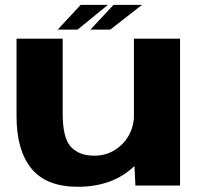

<svg xmlns="http://www.w3.org/2000/svg" viewBox="-20 -746 815 772"><path d="M524.5 0 520.5 -78.5Q434 5 293 5Q166 5 106.2 -68.5Q46.5 -142 46.5 -278V-590.5H232V-289Q232 -192.5 264.5 -156.2Q297 -120 359.5 -120Q426 -120 473 -168Q513 -209.5 518.5 -270.5V-590.5H704V0ZM343.5 -627 436.5 -726.5H551L423.5 -627ZM212 -627 304.5 -726.5H414L292 -627Z"/></svg>

Font: Anybody ExtraExpanded Regular
Style: Bold
Weight: 700
Width: 8
Designer: Tyler Finck
Foundry: Etcetera Type Company
Version: Version 1.010; ttfautohint (v1.8.3) -l 8 -r 50 -G 200 -x 14 